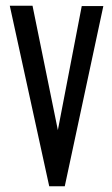

<svg xmlns="http://www.w3.org/2000/svg" viewBox="-20 -644 390 667"><path d="M151 3 14 -624H93L181 -192L264 -623H339L205 3Z"/></svg>

Font: Inconsolata ExtraCondensed SemiBold
Style: Regular
Weight: 600
Width: 2
Monospace: yes
Designer: Raph Levien, Cyreal, Brenton Simpson
Foundry: Raph Levien, Cyreal, Google
Version: Version 3.001; ttfautohint (v1.8.2.53-6de2)